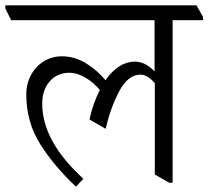

<svg xmlns="http://www.w3.org/2000/svg" viewBox="-47 -660 785 723"><path d="M718 -584H603V28H590L536 -3V-347Q508 -379 482 -379Q435 -379 402 -316.5Q369 -254 351 -175L290 -210Q303 -271 329 -321Q306 -349 275 -367.5Q244 -386 214 -386Q169 -386 140.5 -354Q112 -322 112 -269Q112 -128 267 13L239 43Q157 -34 104.5 -117Q52 -200 52 -305Q52 -345 70 -378Q88 -411 118.5 -429.5Q149 -448 186 -448Q233 -448 275.5 -422.5Q318 -397 350 -358Q400 -428 461 -428Q500 -428 535 -391V-584H-5L-27 -628V-640H693L717 -597Z"/></svg>

Font: Martel Light
Style: Regular
Weight: 300
Designer: Dan Reynolds
Foundry: Dan Reynolds
Version: Version 1.001; ttfautohint (v1.1) -l 5 -r 5 -G 72 -x 0 -D la